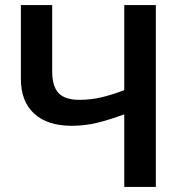

<svg xmlns="http://www.w3.org/2000/svg" viewBox="-20 -734 717 754"><path d="M592 0V-714H468V-380Q418 -361 377 -351.5Q336 -342 292 -342Q234 -342 209.5 -369Q185 -396 185 -452V-714H62V-424Q62 -336 114 -288Q166 -240 261 -240Q314 -240 362.5 -252Q411 -264 468 -285V0Z"/></svg>

Font: Noto Sans Display Medium
Style: Regular
Weight: 500
Designer: Monotype Design Team
Foundry: Monotype Imaging Inc.
Version: Version 1.900